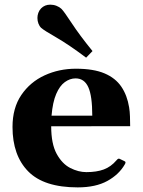

<svg xmlns="http://www.w3.org/2000/svg" viewBox="-20 -790 612 824"><path d="M313.5 14.2Q168.5 14.2 101.1 -54.4Q33.7 -123 33.7 -245.1Q33.7 -326.7 71.5 -382.3Q109.4 -438 171.4 -466.6Q233.4 -495.1 305.7 -495.1Q381.3 -495.1 428.5 -475.1Q475.6 -455.1 500.7 -418Q525.9 -380.9 534.2 -329.1Q537.1 -311.5 537.8 -290Q538.6 -268.6 538.6 -248.5L199.7 -248Q199.7 -172.9 223.1 -129.9Q246.6 -86.9 281.5 -69.1Q316.4 -51.3 350.6 -51.3Q394.5 -51.3 425.3 -62.7Q456.1 -74.2 479.5 -101.6Q481.9 -104 484.6 -106.9Q487.3 -109.9 492.2 -108.9L513.7 -98.6Q518.6 -96.7 518.6 -92.8Q518.6 -90.8 517.8 -88.9Q517.1 -86.9 515.6 -84.5Q490.7 -41 440.7 -13.4Q390.6 14.2 313.5 14.2ZM201.2 -293.5H376Q376 -378.4 358.9 -416Q341.8 -453.6 304.2 -453.6Q280.3 -453.6 258.3 -437.7Q236.3 -421.9 221.2 -386.7Q206.1 -351.6 201.2 -293.5ZM349.6 -542.5Q274.9 -598.6 221.7 -629.2Q168.5 -659.7 156.7 -670.4Q149.4 -677.2 145 -688.7Q140.6 -700.2 140.6 -712.9Q140.6 -723.6 144.3 -734.4Q147.9 -745.1 156.2 -753.9Q171.9 -770 195.8 -770Q210 -770 222.7 -764.9Q235.4 -759.8 243.2 -752.4Q254.4 -741.7 287.6 -690.9Q320.8 -640.1 377 -570.8Z"/></svg>

Font: Gelasio
Style: Regular
Weight: 400
Designer: Eben Sorkin
Foundry: Eben Sorkin
Version: Version 1.008